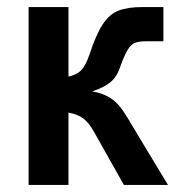

<svg xmlns="http://www.w3.org/2000/svg" viewBox="-20 -524 516 544"><path d="M61 0V-504H174V-307Q198 -312 210.5 -325.5Q223 -339 233 -368Q252 -426 271 -455Q290 -484 316 -494Q342 -504 383 -504H443V-407H392Q375 -407 363.5 -403Q352 -399 342.5 -384Q333 -369 321 -336Q311 -305 291.5 -290Q272 -275 241 -265Q273 -260 296 -244Q319 -228 337 -197Q343 -188 355 -167.5Q367 -147 391 -107.5Q415 -68 456 0H331L246 -151Q232 -176 216.5 -188Q201 -200 174 -205V0Z"/></svg>

Font: Zen Kaku Gothic Antique
Style: Bold
Weight: 700
Designer: Yoshimichi Ohira
Foundry: Positype
Version: Version 1.001